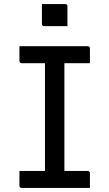

<svg xmlns="http://www.w3.org/2000/svg" viewBox="-20 -928 540 948"><path d="M187 -908Q201 -908 215.5 -908Q230 -908 244.5 -908Q259 -908 273.5 -908Q288 -908 302 -908Q307 -908 310 -905Q313 -902 313 -897V-799Q299 -799 284.5 -799Q270 -799 255.5 -799Q241 -799 226.5 -799Q212 -799 198 -799Q193 -799 190 -802Q187 -805 187 -810ZM298 -47H199L202 -72Q202 -91 202 -112Q202 -133 202 -152Q202 -214 202 -276.5Q202 -339 202 -401.5Q202 -464 202 -527Q202 -590 202 -653H303L298 -628Q298 -612 298 -593.5Q298 -575 298 -558Q298 -494 298 -430Q298 -366 298 -302Q298 -238 298 -174.5Q298 -111 298 -47ZM424 0H87Q84 0 82 -1Q80 -2 78.5 -3.5Q77 -5 76.5 -7Q76 -9 76 -11Q76 -24 76 -35.5Q76 -47 76 -59Q76 -71 76 -84H413Q416 -84 418.5 -82.5Q421 -81 422.5 -78.5Q424 -76 424 -73Q424 -60 424 -48Q424 -36 424 -24.5Q424 -13 424 0ZM76 -700H413Q418 -700 421 -697Q424 -694 424 -689Q424 -679 424 -670Q424 -661 424 -652.5Q424 -644 424 -635Q424 -626 424 -616H87Q82 -616 79 -619.5Q76 -623 76 -627Q76 -637 76 -646Q76 -655 76 -663.5Q76 -672 76 -681Q76 -690 76 -700Z"/></svg>

Font: Recursive
Style: Regular
Weight: 400
Version: Version 1.085